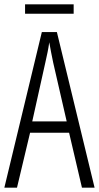

<svg xmlns="http://www.w3.org/2000/svg" viewBox="-20 -861 454 881"><path d="M318 -841H95V-798H318ZM356 0H414L241 -714H172L0 0H58L118 -252H297ZM224 -574 286 -304H128L188 -574C196 -609 202 -637 206 -667C211 -637 217 -609 224 -574Z"/></svg>

Font: Noto Sans Arabic UI XCn Lt
Style: Regular
Weight: 300
Width: 2
Designer: Monotype Design Team, Nadine Chahine and Nizar Qandah
Foundry: Monotype Imaging Inc.
Version: Version 2.010